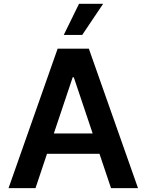

<svg xmlns="http://www.w3.org/2000/svg" viewBox="-20 -981 764 1001"><path d="M280.5 -727.3H443.2L699.6 0H558.9L498.6 -179.3H225.1L165.1 0H24.5ZM260.7 -285.2H463.1L364.7 -578.1H359ZM312.5 -799 392 -961.3H517.8L408.7 -799Z"/></svg>

Font: Inter P Semi Bold
Style: Regular
Weight: 600
Designer: Rasmus Andersson
Foundry: rsms
Version: Version 3.018;git-588b23468